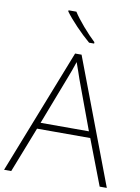

<svg xmlns="http://www.w3.org/2000/svg" viewBox="-101 -1017 792 1084"><g transform="rotate(10 295.0 -475.0)"><path d="M247 -950H202V-943C234 -899 297 -833 348 -790H377V-798C335 -837 274 -907 247 -950ZM548 0H589L318 -716H281L0 0H41L143 -261H448ZM330 -578 434 -297H157L265 -578C275 -604 288 -638 298 -670C310 -636 323 -600 330 -578Z"/></g></svg>

Font: Noto Sans Canadian Aboriginal ExtraLight
Style: Regular
Weight: 200
Designer: Monotype Design Team, Typotheque's Kevin King
Foundry: Monotype Imaging Inc.
Version: Version 2.004